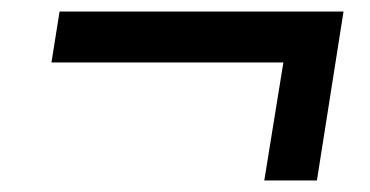

<svg xmlns="http://www.w3.org/2000/svg" viewBox="-20 -452 640 332"><path d="M437 -140 470 -344H69L83 -432H574L528 -140Z"/></svg>

Font: Mulish ExtraLight
Style: Bold Italic
Weight: 700
Italic angle: -9°
Version: Version 3.603